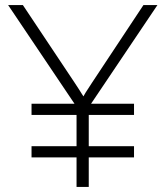

<svg xmlns="http://www.w3.org/2000/svg" viewBox="-20 -735 651 755"><path d="M507 -327V-283H329V-160H507V-116H329V0H281V-116H104V-160H281V-283H104V-327H273L12 -715H70L272 -412Q292 -382 308 -356Q309 -360 342 -410L544 -715H599L338 -327Z"/></svg>

Font: Julius Sans One
Style: Regular
Weight: 400
Designer: Luciano Vergara
Foundry: LatinoType
Version: Version 1.001